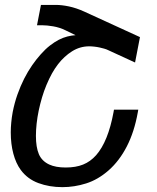

<svg xmlns="http://www.w3.org/2000/svg" viewBox="-20 -749 642 783"><path d="M234.4 14.2Q181.2 14.2 136.5 -2.4Q91.8 -19 64.5 -56.2Q44.9 -83 34.4 -122.3Q23.9 -161.6 23.9 -209Q23.9 -229 25.9 -249.5Q27.8 -270 31.7 -291.5Q39.1 -329.6 51.3 -364Q63.5 -398.4 78.6 -428.2Q93.8 -458 111.1 -482.9Q128.4 -507.8 146 -527.3Q165 -548.8 183.6 -563.2Q202.1 -577.6 219.7 -586.7Q237.3 -595.7 254.4 -600.1Q271.5 -604.5 288.1 -605.5L248 -625Q223.1 -637.2 197 -641.6Q170.9 -646 152.8 -646H130.9L147 -729H207Q231.9 -729 261.7 -722.7Q291.5 -716.3 323.7 -701.7L550.8 -597.7L530.8 -494.1L421.4 -544.4Q413.6 -548.3 404.3 -550.8Q395 -553.2 386.7 -555.2Q376 -557.6 364.7 -558.8Q353.5 -560.1 343.8 -560.1Q306.2 -560.1 273.9 -539.8Q241.7 -519.5 216.8 -487.3Q203.6 -470.2 192.1 -449.7Q180.7 -429.2 169.4 -402.3Q159.2 -377.9 151.4 -351.6Q143.6 -325.2 137.9 -298.3Q132.3 -271.5 129.4 -245.1Q126.5 -218.8 126.5 -194.8Q126.5 -148.9 138.4 -120.6Q150.4 -92.3 180.7 -78.1Q207 -65.9 248 -65.9Q289.1 -65.9 318.8 -77.9Q348.6 -89.8 372.1 -116.2Q420.9 -171.9 442.9 -291L444.8 -301.8H543.9L542 -291Q527.8 -211.4 497.3 -152.1Q466.8 -92.8 422.9 -54.2Q379.4 -16.1 331.3 -1Q283.2 14.2 234.4 14.2Z"/></svg>

Font: Hack
Style: Italic
Weight: 400
Italic angle: -11°
Monospace: yes
Designer: Christopher Simpkins
Foundry: Christopher Simpkins
Version: Version 2.019; ttfautohint (v1.4.1) -l 4 -r 80 -G 350 -x 0 -